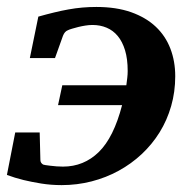

<svg xmlns="http://www.w3.org/2000/svg" viewBox="-37 -520 554 552"><path d="M466.8 -300.8Q466.8 -255.9 455.1 -215.1Q443.4 -174.3 421.9 -139.6Q400.4 -105 370.4 -76.9Q340.3 -48.8 304.2 -29.1Q268.1 -9.3 226.3 1.5Q184.6 12.2 140.1 12.2Q109.4 12.2 81.1 7.6Q52.7 2.9 30.8 -2.4Q4.9 -8.8 -17.1 -17.1L6.8 -139.2H77.1L79.1 -60.1Q79.1 -51.8 86.9 -46.9Q87.4 -46.4 93.3 -45.4Q99.1 -44.4 107.7 -43.5Q116.2 -42.5 125.7 -41.7Q135.3 -41 144 -41Q204.1 -41 247.1 -83Q290 -125 314 -217.8H129.9L142.1 -274.9H326.2Q327.6 -286.1 328.9 -296.1Q330.1 -306.2 330.1 -315.9Q330.1 -350.6 322.5 -375.5Q314.9 -400.4 301.5 -416.5Q288.1 -432.6 269.5 -440.4Q251 -448.2 229 -448.2Q219.2 -448.2 208.5 -446.5Q197.8 -444.8 188 -442.4Q178.2 -439.9 170.2 -437.5Q162.1 -435.1 158.2 -433.1Q148.9 -429.7 144 -417L121.1 -353H48.8L73.2 -472.2Q97.2 -479 118.4 -484.1Q139.6 -489.3 159.9 -492.9Q180.2 -496.6 200 -498.3Q219.7 -500 240.2 -500Q297.4 -500 340.1 -484.9Q382.8 -469.7 410.9 -443.1Q439 -416.5 452.9 -380.1Q466.8 -343.8 466.8 -300.8Z"/></svg>

Font: Charis SIL
Style: Bold Italic
Weight: 700
Italic angle: -11°
Foundry: SIL International
Version: Version 4.112